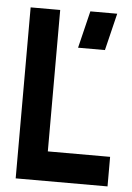

<svg xmlns="http://www.w3.org/2000/svg" viewBox="-52 -744 537 783"><g transform="rotate(5 217.0 -352.5)"><path d="M249 -553 286 -705H396L359 -553ZM42 0V-700H163V-121H418V0Z"/></g></svg>

Font: Stick No Bills
Style: Bold
Weight: 700
Version: Version 2.000